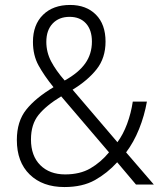

<svg xmlns="http://www.w3.org/2000/svg" viewBox="-20 -745 652 775"><path d="M263 -725Q328 -725 367 -686Q406 -647 406 -577Q406 -511 370 -465.5Q334 -420 273 -383L454 -171Q477 -202 493 -245Q509 -288 516 -335H573Q563 -278 541.5 -224.5Q520 -171 489 -130L601 0H529L453 -90Q413 -46 363 -18Q313 10 240 10Q152 10 100 -40.5Q48 -91 48 -180Q48 -255 86 -302.5Q124 -350 196 -393Q158 -440 135.5 -481Q113 -522 113 -576Q113 -645 153.5 -685Q194 -725 263 -725ZM261 -677Q218 -677 192.5 -650Q167 -623 167 -576Q167 -534 186.5 -497Q206 -460 241 -420Q297 -451 324 -489Q351 -527 351 -577Q351 -624 327 -650.5Q303 -677 261 -677ZM227 -356Q166 -319 135.5 -281Q105 -243 105 -182Q105 -116 142.5 -78.5Q180 -41 243 -41Q303 -41 345 -65.5Q387 -90 420 -130Z"/></svg>

Font: Noto Sans Tamil SemiCondensed Light
Style: Regular
Weight: 300
Width: 4
Designer: Jelle Bosma - Monotype Design Team
Foundry: Monotype Imaging Inc.
Version: Version 2.004; ttfautohint (v1.8.4.7-5d5b)